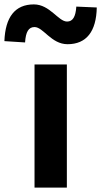

<svg xmlns="http://www.w3.org/2000/svg" viewBox="-78 -853 460 873"><path d="M79 0H226V-560H79ZM229 -652C315 -652 360 -710 362 -819L269 -823C266 -777 253 -755 227 -755C187 -755 149 -833 76 -833C-10 -833 -54 -775 -58 -666L36 -660C39 -708 52 -730 79 -730C119 -730 155 -652 229 -652Z"/></svg>

Font: Source Han Sans KR
Style: Bold
Weight: 700
Designer: Ryoko NISHIZUKA 西塚涼子 (kana, bopomofo & ideographs); Paul D. Hunt (Latin, Greek & Cyrillic); Sandoll Communications 산돌커뮤니
Foundry: Adobe
Version: Version 2.004;hotconv 1.0.118;makeotfexe 2.5.65603